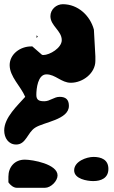

<svg xmlns="http://www.w3.org/2000/svg" viewBox="-47 -841 542 914"><path d="M127 -673V-660L133 -667ZM-27 -220C-27 -185 -7 -153 30 -153C77 -153 83 -209 120 -233C161 -260 281 -271 281 -337C281 -366 267 -380 237 -380C210 -380 191 -359 164 -359C140 -359 126 -364 126 -389C126 -419 133 -487 174 -487C217 -487 245 -447 290 -447C348 -447 407 -493 407 -551V-573C406 -592 401 -681 400 -700C382 -767 324 -821 252 -821C221 -821 193 -796 193 -764C193 -718 247 -695 247 -650C247 -613 190 -579 159 -579C158 -579 154 -580 153 -580L107 -620H101C49 -620 -1 -583 -1 -531C-1 -476 52 -430 73 -380C38 -340 -27 -282 -27 -220ZM306 -30C306 11 368 21 397 21C434 21 469 7 469 -37C469 -81 435 -94 398 -94C365 -94 306 -73 306 -30ZM-7 27C1 39 17 53 33 53H167C195 53 227 21 227 -6C227 -60 108 -81 71 -81C23 -81 -7 -46 -7 0Z"/></svg>

Font: Charger
Style: Overspray
Weight: 400
Designer: Jasper
Foundry: Cannot Into Space Fonts
Version: Version 0.980